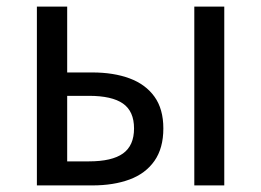

<svg xmlns="http://www.w3.org/2000/svg" viewBox="-20 -563 793 583"><path d="M92 0V-543H184V-343H260Q325 -343 373.5 -325Q422 -307 449 -269.5Q476 -232 476 -173Q476 -113 449 -74.5Q422 -36 373.5 -18Q325 0 260 0ZM184 -73H250Q320 -73 353.5 -97Q387 -121 387 -173Q387 -225 353.5 -248.5Q320 -272 250 -272H184ZM570 0V-543H661V0Z"/></svg>

Font: Noto Sans TC
Style: Regular
Weight: 400
Designer: Ryoko NISHIZUKA  (kana, bopomofo & ideographs); Paul D. Hunt (Latin, Greek & Cyrillic); Sandoll Communications , Soo-you
Foundry: Adobe
Version: Version 2.004-H2;hotconv 1.0.118;makeotfexe 2.5.65603